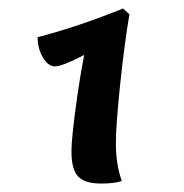

<svg xmlns="http://www.w3.org/2000/svg" viewBox="-20 -830 435 454"><path d="M286 -796Q280 -761 274.5 -719Q269 -677 264.5 -634Q260 -591 257 -553.5Q254 -516 254 -491Q254 -441 268 -402Q251 -396 219 -396Q180 -396 164.5 -413Q149 -430 149 -471Q149 -491 153 -527Q157 -563 163.5 -608Q170 -653 179 -700Q127 -673 110 -673Q94 -673 81.5 -694Q69 -715 69 -742Q168 -768 271 -810Z"/></svg>

Font: Merienda SemiBold
Style: Regular
Weight: 600
Designer: Eduardo Rodriguez Tunni
Foundry: Eduardo Rodriguez Tunni
Version: Version 2.001; ttfautohint (v1.8.4.7-5d5b)